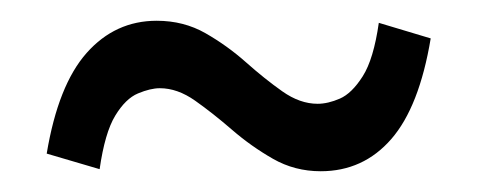

<svg xmlns="http://www.w3.org/2000/svg" viewBox="-20 -392 460 185"><path d="M289 -227Q264 -227 243 -239Q222 -251 203.5 -267Q185 -283 168 -295Q151 -307 134 -307Q125 -307 113 -302Q101 -297 91 -280.5Q81 -264 76 -229L25 -244Q36 -310 63.5 -341Q91 -372 131 -372Q157 -372 178 -360Q199 -348 217 -332Q235 -316 252 -304Q269 -292 286 -292Q296 -292 307.5 -297Q319 -302 329.5 -318.5Q340 -335 345 -370L395 -355Q384 -289 357 -258Q330 -227 289 -227Z"/></svg>

Font: Ubuntu Sans Condensed
Style: Regular
Weight: 400
Width: 3
Designer: Dalton Maag Ltd
Foundry: Dalton Maag Ltd
Version: Version 1.006; ttfautohint (v1.8.4.7-5d5b)